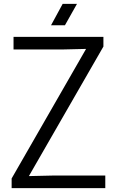

<svg xmlns="http://www.w3.org/2000/svg" viewBox="-20 -970 603 990"><path d="M303.2 -950.2H377L314.9 -839.8H243.2ZM40 -49.8 423.8 -717.8 297.9 -714.8H49.8V-779.8H513.2V-730L128.9 -62L254.9 -64.9H522.9V0H40Z"/></svg>

Font: Cooper Hewitt
Style: Book
Weight: 705
Designer: Village Type and Design LLC
Foundry: Cooper Hewitt Smithsonian Design Museum
Version: 1.000